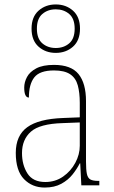

<svg xmlns="http://www.w3.org/2000/svg" viewBox="-20 -834 514 864"><path d="M181 10Q125 10 88 -28Q51 -66 51 -146Q51 -224 102.5 -261.5Q154 -299 264 -303L339 -306V-371Q339 -417 330 -450Q321 -483 295.5 -500Q270 -517 223 -517Q159 -517 134.5 -486Q110 -455 110 -395Q89 -395 89 -440Q89 -464 101.5 -487.5Q114 -511 143.5 -526.5Q173 -542 223 -542Q300 -542 333.5 -500.5Q367 -459 367 -379V-107Q367 -70 371 -51.5Q375 -33 386.5 -26.5Q398 -20 422 -20H427V0H346L341 -99H339Q327 -75 307 -49.5Q287 -24 256 -7Q225 10 181 10ZM184 -15Q229 -15 264 -39.5Q299 -64 319 -101.5Q339 -139 339 -178V-283L262 -280Q159 -277 119 -241.5Q79 -206 79 -145Q79 -92 103.5 -53.5Q128 -15 184 -15ZM231 -596Q185 -596 153.5 -624Q122 -652 122 -705Q122 -758 153.5 -786Q185 -814 231 -814Q277 -814 308.5 -786Q340 -758 340 -705Q340 -652 308.5 -624Q277 -596 231 -596ZM231 -618Q267 -618 291.5 -639Q316 -660 316 -705Q316 -750 291.5 -771Q267 -792 231 -792Q195 -792 170.5 -771Q146 -750 146 -705Q146 -660 170.5 -639Q195 -618 231 -618Z"/></svg>

Font: Noto Serif Georgian SemiCondensed Thin
Style: Regular
Weight: 100
Width: 4
Designer: Monotype Design Team, Akaki Razmadze
Foundry: Google LLC
Version: Version 2.003; ttfautohint (v1.8.4.7-5d5b)